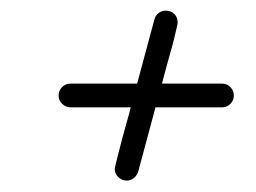

<svg xmlns="http://www.w3.org/2000/svg" viewBox="-20 -542 469 352"><path d="M87.4 -366.7Q87.4 -376 93.8 -382.3Q100.1 -388.7 109.4 -388.7H231.4L263.2 -506.8Q265.1 -513.7 270.8 -518.1Q276.4 -522.5 283.7 -522.5Q293.5 -522.5 299.6 -516.4Q305.7 -510.3 305.7 -500.5Q305.7 -498 303.7 -490Q301.8 -481.9 299.1 -470.7Q296.4 -459.5 292.7 -446.8Q289.1 -434.1 285.9 -422.4Q282.7 -410.6 280.3 -401.6Q277.8 -392.6 276.9 -388.7H387.2Q396.5 -388.7 402.6 -382.1Q408.7 -375.5 408.7 -366.7Q408.7 -357.9 402.3 -351.6Q396 -345.2 387.2 -345.2H265.1L233.4 -227.5Q231.4 -220.7 225.6 -215.8Q219.7 -210.9 212.4 -210.9Q204.1 -210.9 197.3 -217Q190.4 -223.1 190.4 -231.9Q190.4 -233.9 192.4 -242.2Q194.3 -250.5 197.3 -261.7Q200.2 -272.9 203.6 -286.1Q207 -299.3 210.4 -311Q213.9 -322.8 216.3 -332Q218.8 -341.3 219.7 -345.2H109.4Q100.6 -345.2 94 -351.6Q87.4 -357.9 87.4 -366.7Z"/></svg>

Font: Helvetia Verbundene
Style: Regular
Weight: 400
Designer: Peter Wiegel, original typeface by Carl Albert Fahrenwaldt 1901
Foundry: Peter Wiegel
Version: Version 2.000